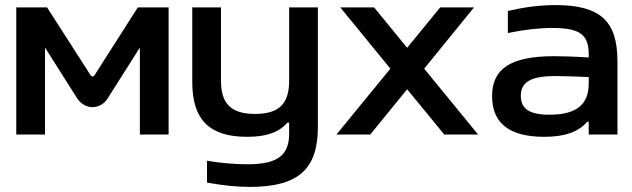

<svg xmlns="http://www.w3.org/2000/svg" viewBox="-20 -529 2487 755"><path d="M44 -500V0H157V-342L283 -143C313 -96 375 -96 404 -143L530 -342V0H643V-500H522L351 -232C348 -227 340 -227 337 -232L165 -500Z M1230 -30V-500H1117V-211C1117 -121 1077 -81 983 -81C889 -81 849 -121 849 -211V-500H736V-207C736 -58 803 9 952 9C1030 9 1079 -10 1110 -47H1117V-4C1117 79 1075 117 954 117C906 117 843 112 794 103V189C856 200 909 206 963 206C1158 206 1230 132 1230 -30Z M1318 -500 1515 -259 1303 0H1436L1581 -178L1727 0H1860L1648 -259L1844 -500H1711L1581 -341L1451 -500Z M2164 -509C2101 -509 2044 -501 1977 -486V-399C2038 -412 2098 -419 2152 -419C2259 -419 2295 -394 2295 -315V-303C2231 -307 2185 -308 2159 -308C1988 -308 1915 -259 1915 -151C1915 -43 1985 9 2120 9C2199 9 2253 -9 2289 -50H2295V0H2408V-288C2408 -446 2341 -509 2164 -509ZM2028 -152C2028 -207 2068 -230 2165 -230C2196 -230 2248 -228 2295 -226V-201C2295 -119 2249 -78 2140 -78C2062 -78 2028 -101 2028 -152Z"/></svg>

Font: LT Wave Medium
Style: Regular
Weight: 500
Designer: Daniel Lyons
Version: Version 2.5 (Glyphs App)